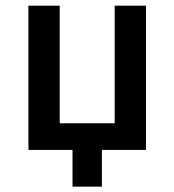

<svg xmlns="http://www.w3.org/2000/svg" viewBox="-20 -538 626 689"><path d="M391.6 0V-517.6H503.9V0ZM240.2 131.8V-63.5H345.7V131.8ZM82 0V-95.7H503.9V0ZM82 0V-517.6H194.3V0Z"/></svg>

Font: Cascadia Code Medium
Style: Regular
Weight: 500
Monospace: yes
Designer: Aaron Bell
Foundry: Saja Typeworks
Version: Version 2407.024